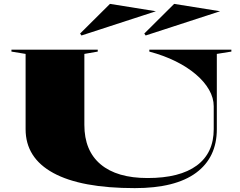

<svg xmlns="http://www.w3.org/2000/svg" viewBox="-20 -964 1240 990"><path d="M675 6Q398 6 255 -72Q112 -150 112 -298V-686L39 -698V-708H484V-698L415 -686V-320Q415 -187 499 -116.5Q583 -46 741 -46Q907 -46 994.5 -110.5Q1082 -175 1082 -298V-416Q1082 -459 1058 -501Q1034 -543 990 -580.5Q946 -618 885.5 -648Q825 -678 750 -698V-708H1173V-698L1098 -686V-298Q1098 -152 991 -73Q884 6 675 6ZM731 -781 724 -791 878 -944 1115 -906ZM400 -781 393 -791 547 -944 784 -906Z"/></svg>

Font: Kalnia Expanded Medium
Style: Regular
Weight: 500
Width: 7
Designer: Frida Medrano
Foundry: Frida Medrano
Version: Version 1.105